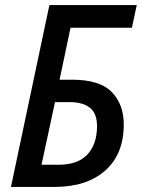

<svg xmlns="http://www.w3.org/2000/svg" viewBox="-20 -734 557 754"><path d="M23 0 174 -714H517L498 -625H257L214 -421H263Q372 -421 419 -372.5Q466 -324 466 -245Q466 -129 393.5 -64.5Q321 0 195 0ZM143 -87H209Q286 -87 323.5 -127.5Q361 -168 361 -239Q361 -289 333 -311Q305 -333 253 -333H196Z"/></svg>

Font: Noto Sans SemiCondensed Medium
Style: Italic
Weight: 500
Width: 4
Italic angle: -12°
Designer: Monotype Design Team
Foundry: Monotype Imaging Inc.
Version: Version 2.013; ttfautohint (v1.8.4.7-5d5b)